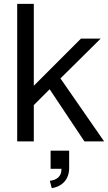

<svg xmlns="http://www.w3.org/2000/svg" viewBox="-20 -732 559 994"><path d="M69 0H155V-188L237 -270L417 0H519L293 -326L501 -532H399L155 -288V-712H69ZM238 204 248 242C305 233 338 194 338 138V48H242V142H298V146C298 179 276 200 238 204Z"/></svg>

Font: Ronzino
Style: Regular
Weight: 400
Designer: Nunzio Mazzaferro
Foundry: Collletttivo
Version: Version 1.000;Glyphs 3.3 (3337)